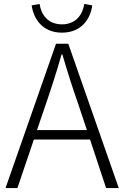

<svg xmlns="http://www.w3.org/2000/svg" viewBox="-20 -950 627 970"><path d="M406 -930C397 -875 363 -827 293 -827C223 -827 188 -875 180 -930L140 -923C149 -856 194 -785 293 -785C392 -785 438 -856 446 -923ZM167 -293 212 -425C241 -510 266 -587 291 -675H295C321 -587 345 -510 375 -425L419 -293ZM516 0H580L325 -729H263L8 0H68L151 -245H435Z"/></svg>

Font: Noto Sans CJK JP Light
Style: Regular
Weight: 300
Designer: Ryoko NISHIZUKA (kana & ideographs); Paul D. Hunt (Latin, Greek & Cyrillic); Wenlong ZHANG (bopomofo); Sandoll Communica
Foundry: Adobe Systems Incorporated
Version: Version 1.004;PS 1.004;hotconv 1.0.82;makeotf.lib2.5.63406